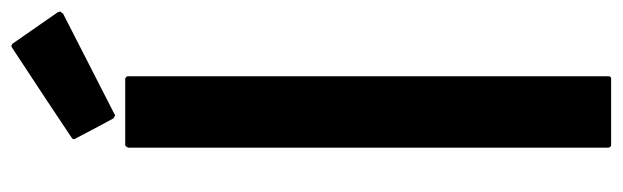

<svg xmlns="http://www.w3.org/2000/svg" viewBox="-388 -676 1064 328"><g transform="rotate(-90 144.0 -512.0)"><path d="M177.7 -824.2Q177.7 -550.8 177.7 -4.9Q177.7 -2.9 176.8 -1Q174.8 0 172.9 0Q135.7 0 60.5 0Q58.6 0 57.6 -1Q55.7 -2.9 55.7 -4.9Q55.7 -107.4 55.7 -312.5Q55.7 -483.4 55.7 -824.2Q55.7 -826.2 57.6 -828.1Q58.6 -830.1 60.5 -830.1Q98.6 -830.1 172.9 -830.1Q174.8 -830.1 176.8 -828.1Q177.7 -827.1 177.7 -825.2Q177.7 -824.2 177.7 -824.2ZM288.1 -940.4Q287.1 -939.5 286.1 -938.5Q285.2 -937.5 285.2 -936.5Q227.5 -907.2 113.3 -848.6Q113.3 -848.6 112.3 -847.7Q111.3 -847.7 110.4 -847.7Q109.4 -847.7 108.4 -848.6Q106.4 -849.6 105.5 -850.6Q93.8 -872.1 71.3 -915Q70.3 -916 70.3 -917Q70.3 -918 70.3 -918.9Q71.3 -920.9 73.2 -921.9Q124 -956.1 226.6 -1023.4Q227.5 -1024.4 229.5 -1024.4Q229.5 -1024.4 230.5 -1024.4Q232.4 -1023.4 233.4 -1022.5Q252 -996.1 287.1 -945.3Q287.1 -943.4 288.1 -942.4Q288.1 -941.4 288.1 -940.4Q288.1 -940.4 288.1 -940.4Z"/></g></svg>

Font: Typeface
Style: Regular
Weight: 400
Version: Version 1.0